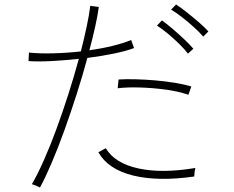

<svg xmlns="http://www.w3.org/2000/svg" viewBox="-20 -821 1040 855"><path d="M158 14Q151 10 139.5 5.5Q128 1 122 -1Q146 -42 174 -104.5Q202 -167 230 -243Q258 -319 284 -400Q310 -481 331 -559Q267 -552 207.5 -549Q148 -546 107 -549L109 -587Q154 -582 215.5 -583.5Q277 -585 340 -592Q355 -651 366 -702.5Q377 -754 382 -795L420 -790Q415 -752 404 -702.5Q393 -653 378 -597Q434 -605 482.5 -617Q531 -629 564 -643L577 -607Q543 -594 487.5 -582.5Q432 -571 369 -563Q348 -485 321.5 -402Q295 -319 266.5 -240Q238 -161 210 -95.5Q182 -30 158 14ZM845 -35Q684 -12 572.5 -39.5Q461 -67 418 -143L451 -161Q491 -94 596 -71Q701 -48 850 -73Q848 -66 846.5 -54Q845 -42 845 -35ZM819 -399Q772 -415 714 -422.5Q656 -430 600.5 -431.5Q545 -433 504 -428L508 -467Q540 -469 582.5 -468Q625 -467 671.5 -463Q718 -459 760 -452Q802 -445 832 -436ZM817 -582Q802 -602 777.5 -626Q753 -650 726.5 -672Q700 -694 679 -707L701 -730Q720 -717 747.5 -693.5Q775 -670 801 -645.5Q827 -621 841 -604ZM885 -658Q869 -677 843.5 -700Q818 -723 790.5 -744.5Q763 -766 742 -778L764 -801Q783 -789 811.5 -766.5Q840 -744 867 -720.5Q894 -697 908 -681Z"/></svg>

Font: Zen Kaku Gothic New Light
Style: Regular
Weight: 300
Designer: Yoshimichi Ohira
Foundry: Positype
Version: Version 1.002